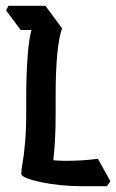

<svg xmlns="http://www.w3.org/2000/svg" viewBox="-20 -659 399 659"><path d="M255 -20Q223 -20 188 -23.5Q153 -27 122 -33.5Q91 -40 72 -47.5Q53 -55 53 -62Q53 -75 57.5 -100Q62 -125 66 -168.5Q70 -212 70 -279V-329Q70 -398 74.5 -461.5Q79 -525 88 -556H51L1 -623L9 -639H136L193 -562Q182 -531 176.5 -472.5Q171 -414 171 -334V-270Q171 -213 168.5 -173.5Q166 -134 163 -109Q181 -107 205 -107Q232 -107 258.5 -108.5Q285 -110 316 -114L359 -37L347 -20Z"/></svg>

Font: Jaini
Style: Regular
Weight: 400
Designer: Maithili Shingre, Girish Dalvi (Devanagari), Taresh Vohra (Latin)
Foundry: Ek Type
Version: Version 2.000; ttfautohint (v1.8.4.7-5d5b)